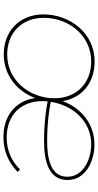

<svg xmlns="http://www.w3.org/2000/svg" viewBox="254 -819 572 1120"><g transform="rotate(90 540.0 -259.0)"><path d="M297 5C419 5 512 -72 552 -178C569 -62 656 7 780 7C859 7 928 -22 983 -76L969 -90C918 -39 855 -12 783 -12C656 -12 570 -90 570 -220L571 -251C625 -240 705 -230 802 -230C910 -230 1030 -252 1030 -367C1030 -472 921 -524 823 -524C703 -524 609 -446 570 -338C552 -449 465 -525 339 -525C173 -525 64 -381 64 -226C64 -91 158 5 297 5ZM298 -15C168 -15 84 -104 84 -228C84 -374 187 -505 338 -505C468 -505 553 -416 553 -292L552 -263L551 -254C534 -124 437 -15 298 -15ZM574 -269C593 -396 686 -505 821 -505C908 -505 1011 -460 1011 -366C1011 -264 895 -248 802 -248C704 -248 623 -259 574 -269Z"/></g></svg>

Font: Fixel Display 20240404 Thin
Style: Italic
Weight: 100
Italic angle: -10°
Designer: AlfaBravo + MacPaw
Foundry: Kyrylo Tkachov, Marchela Mozhyna, Serhii Makarenko, Maria Weinstein, Zakhar Kryvoshyya
Version: Version 1.211;Glyphs 3.2 (3225)